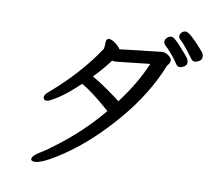

<svg xmlns="http://www.w3.org/2000/svg" viewBox="-90 -916 1179 1061"><g transform="rotate(10 500.0 -385.0)"><path d="M568 -368Q553 -381 499 -419Q445 -457 406 -479Q459 -533 495 -583Q500 -581 516 -581L706 -602Q658 -487 568 -368ZM170 42Q215 42 333 -39Q470 -133 601.5 -287.5Q733 -442 799 -609L803 -614Q814 -625 814 -642Q814 -652 796.5 -665.5Q779 -679 761 -679L524 -652Q514 -668 493.5 -683Q473 -698 460 -698Q442 -698 442 -677Q442 -649 438 -638Q337 -486 177 -349Q158 -333 158 -319Q158 -302 177 -302Q191 -302 239.5 -333.5Q288 -365 354 -428Q410 -399 518 -304Q412 -177 282 -78Q227 -35 188 -12Q149 11 149 32Q153 42 170 42ZM868 -613Q880 -613 893.5 -621.5Q907 -630 907 -644Q907 -656 902 -664.5Q897 -673 879 -694Q861 -715 842.5 -734.5Q824 -754 814 -762Q804 -770 793 -770Q782 -770 771.5 -759.5Q761 -749 761 -738Q761 -727 768 -720Q817 -673 847 -626Q855 -613 868 -613ZM945 -657Q956 -657 970 -665.5Q984 -674 984 -689Q984 -702 980.5 -708Q977 -714 964 -729Q892 -812 868 -812Q857 -812 847 -803Q837 -794 837 -783Q837 -772 845 -764Q863 -749 890 -714Q917 -679 925 -668Q933 -657 945 -657Z"/></g></svg>

Font: LXGW WenKai TC
Style: Bold
Weight: 700
Designer: LXGW / Fontworks Inc.
Foundry: LXGW / Fontworks Inc.
Version: Version 1.330;April 28, 2024